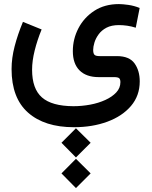

<svg xmlns="http://www.w3.org/2000/svg" viewBox="-20 -395 761 964"><path d="M288.6 321.8 361.3 249 435.1 321.8 361.3 395.5ZM288.6 475.6 361.3 402.3 435.1 475.6 361.3 549.3ZM189 -247.1Q167 -193.4 154.1 -141.4Q141.1 -89.4 141.1 -44.9Q141.1 50.8 190.7 94.2Q240.2 137.7 348.6 138.2Q391.1 138.2 432.9 130.4Q474.6 122.6 508.8 106.9Q543 91.3 563.7 69.1Q584.5 46.9 584.5 17.6Q584.5 3.4 578.4 -2.2Q572.3 -7.8 552.2 -7.8H475.6Q413.1 -7.8 379.4 -41.5Q345.7 -75.2 345.7 -138.2Q345.7 -199.2 373.8 -253.2Q401.9 -307.1 453.6 -340.8Q505.4 -374.5 577.1 -374.5Q595.2 -374.5 624.5 -370.4Q653.8 -366.2 681.2 -355L661.6 -255.9Q640.6 -262.7 618.7 -265.9Q596.7 -269 577.1 -269Q539.6 -269 514.6 -255.9Q489.7 -242.7 475.1 -222.4Q460.4 -202.1 454.1 -181.2Q447.8 -160.2 447.8 -144.5Q447.8 -127.4 453.9 -120.4Q460 -113.3 480.5 -113.3H568.4Q629.9 -112.8 655.8 -76.4Q681.6 -40 681.6 13.7Q681.6 85.4 637.7 137Q593.8 188.5 518.8 216.1Q443.8 243.7 351.1 243.7Q203.6 243.7 120.8 170.4Q38.1 97.2 38.1 -48.3Q38.1 -103.5 53.5 -162.6Q68.8 -221.7 95.2 -285.2Z"/></svg>

Font: Vazir Medium FD
Style: Medium-FD
Weight: 500
Designer: Saber Rastikerdar
Foundry: Saber Rastikerdar
Version: Version 30.0.0